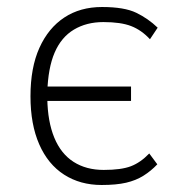

<svg xmlns="http://www.w3.org/2000/svg" viewBox="-20 -520 516 548"><path d="M270 8Q209 8 163 -21.5Q117 -51 92 -108Q67 -165 67 -245Q67 -327 92.5 -383.5Q118 -440 163.5 -470Q209 -500 271 -500Q335 -500 369 -483.5Q403 -467 430 -441L408 -408Q384 -434 354.5 -445.5Q325 -457 275 -457Q227 -457 191 -435.5Q155 -414 136 -370Q117 -326 115 -256L106 -273H354V-232H106L115 -239Q116 -173 135 -127Q154 -81 190 -58Q226 -35 276 -35Q326 -35 353.5 -45.5Q381 -56 406 -82L429 -51Q411 -32 389.5 -18.5Q368 -5 340 1.5Q312 8 270 8Z"/></svg>

Font: Nunito Sans 7pt Condensed ExtraLight
Style: Regular
Weight: 250
Width: 3
Designer: Vernon Adams
Foundry: Vernon Adams
Version: Version 3.101;gftools[0.9.27]